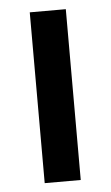

<svg xmlns="http://www.w3.org/2000/svg" viewBox="-44 -558 339 589"><g transform="rotate(-5 125.5 -263.0)"><path d="M70 0V-526H181V0Z"/></g></svg>

Font: Archivo SemiExpanded Medium
Style: Regular
Weight: 500
Width: 6
Designer: Hector Gatti
Foundry: Omnibus-Type
Version: Version 2.001; ttfautohint (v1.8.3)